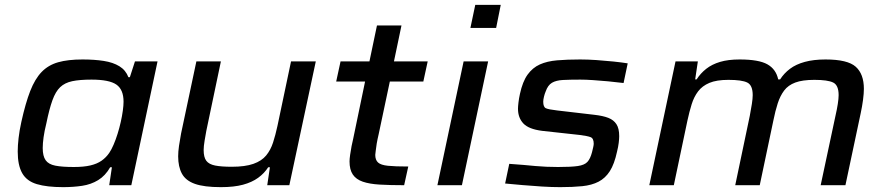

<svg xmlns="http://www.w3.org/2000/svg" viewBox="-20 -763 3653 791"><path d="M240 8Q173 8 131.5 -4.5Q90 -17 71.5 -49.5Q53 -82 53 -139Q53 -163 56.5 -194Q60 -225 68 -261Q85 -338 104.5 -388Q124 -438 151.5 -466.5Q179 -495 219.5 -506.5Q260 -518 320 -518Q369 -518 407.5 -512Q446 -506 472 -490Q498 -474 509 -445H515L536 -510H629L521 0H430L441 -74H434Q414 -39 384.5 -21Q355 -3 318.5 2.5Q282 8 240 8ZM284 -75Q325 -75 352.5 -81.5Q380 -88 398.5 -101Q417 -114 430 -133Q439 -146 448 -167Q457 -188 464.5 -212Q472 -236 477.5 -260.5Q483 -285 486 -307Q489 -329 489 -344Q489 -394 459.5 -414.5Q430 -435 357 -435Q308 -435 277.5 -428.5Q247 -422 228 -404Q209 -386 196 -350Q183 -314 171 -255Q163 -223 159.5 -197.5Q156 -172 156 -153Q156 -120 168 -103Q180 -86 208 -80.5Q236 -75 284 -75Z M890 8Q821 8 783 -5.5Q745 -19 729.5 -47.5Q714 -76 714 -119Q714 -138 717.5 -162.5Q721 -187 726 -213L789 -510H890L830 -224Q827 -208 823 -184Q819 -160 819 -145Q819 -115 830 -100.5Q841 -86 866.5 -81Q892 -76 935 -76Q990 -76 1024 -88Q1058 -100 1076.5 -122.5Q1095 -145 1105 -176Q1115 -207 1123 -244L1179 -510H1281L1172 0H1081L1092 -74H1085Q1069 -49 1043.5 -30.5Q1018 -12 981 -2Q944 8 890 8Z M1645 0Q1587 0 1544.5 -2.5Q1502 -5 1474.5 -14.5Q1447 -24 1433.5 -44Q1420 -64 1420 -98Q1420 -108 1422.5 -125.5Q1425 -143 1428.5 -161.5Q1432 -180 1435 -191L1484 -427H1365L1383 -510H1502L1533 -658H1634L1603 -510H1742L1724 -427H1586L1540 -210Q1535 -189 1532 -171.5Q1529 -154 1528 -142.5Q1527 -131 1526 -125Q1526 -104 1537.5 -93.5Q1549 -83 1578.5 -80Q1608 -77 1662 -77Z M1918 -648 1938 -743H2043L2024 -648ZM1782 0 1890 -510H1991L1883 0Z M2288 8Q2254 8 2213 5.5Q2172 3 2132.5 -0.5Q2093 -4 2061 -7L2078 -88Q2111 -86 2137 -83.5Q2163 -81 2186 -79Q2209 -77 2231.5 -76Q2254 -75 2279 -75Q2333 -75 2360.5 -79Q2388 -83 2400 -96Q2412 -109 2419 -136Q2422 -148 2424 -157Q2426 -166 2426 -171Q2426 -193 2413 -198Q2400 -203 2368 -207L2213 -224Q2158 -231 2136 -254.5Q2114 -278 2114 -315Q2114 -324 2116 -341Q2118 -358 2122 -376Q2133 -427 2153.5 -455.5Q2174 -484 2204 -497.5Q2234 -511 2275.5 -514.5Q2317 -518 2370 -518Q2402 -518 2438 -515.5Q2474 -513 2507.5 -509.5Q2541 -506 2566 -502L2549 -421Q2518 -425 2485 -428Q2452 -431 2422.5 -433Q2393 -435 2371 -435Q2328 -435 2299.5 -433.5Q2271 -432 2254 -422Q2237 -412 2228 -386Q2224 -377 2221 -364.5Q2218 -352 2218 -344Q2218 -322 2229 -317Q2240 -312 2275 -308L2429 -290Q2464 -286 2486 -277.5Q2508 -269 2519.5 -251.5Q2531 -234 2531 -202Q2531 -191 2529 -174.5Q2527 -158 2522 -138Q2511 -87 2492.5 -58Q2474 -29 2446 -14.5Q2418 0 2379 4Q2340 8 2288 8Z M2655 0 2763 -510H2855L2844 -436H2850Q2866 -461 2889.5 -479.5Q2913 -498 2946.5 -508Q2980 -518 3027 -518Q3106 -518 3141.5 -498Q3177 -478 3186 -436H3194Q3210 -461 3234.5 -479.5Q3259 -498 3295.5 -508Q3332 -518 3381 -518Q3472 -518 3505.5 -488Q3539 -458 3539 -397Q3539 -378 3535.5 -351.5Q3532 -325 3526 -297L3463 0H3361L3422 -286Q3428 -312 3431.5 -334.5Q3435 -357 3435 -371Q3435 -412 3412.5 -423Q3390 -434 3335 -434Q3286 -434 3256.5 -423Q3227 -412 3210.5 -390Q3194 -368 3184 -337Q3174 -306 3166 -266L3110 0H3009L3069 -286Q3074 -312 3077.5 -334.5Q3081 -357 3081 -371Q3081 -412 3058.5 -423Q3036 -434 2981 -434Q2932 -434 2902.5 -421.5Q2873 -409 2856 -386.5Q2839 -364 2829.5 -333.5Q2820 -303 2812 -266L2756 0Z"/></svg>

Font: Saira Expanded Medium
Style: Italic
Weight: 500
Width: 7
Italic angle: -12°
Designer: Hector Gatti with collaboration of the Omnibus-Type team
Foundry: Omnibus-Type
Version: Version 1.101